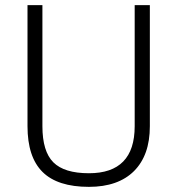

<svg xmlns="http://www.w3.org/2000/svg" viewBox="-20 -720 689 747"><path d="M326 7Q204 7 145.5 -51Q87 -109 87 -229V-700H145V-229Q145 -131 187.5 -88.5Q230 -46 326 -46Q504 -46 504 -229V-700H563V-229Q563 -172 547.5 -128.5Q532 -85 501.5 -54.5Q471 -24 427 -8.5Q383 7 326 7Z"/></svg>

Font: Pathway Extreme 8pt Thin 12pt Thin
Style: Regular
Weight: 250
Version: Version 1.001;gftools[0.9.26]